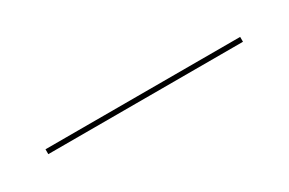

<svg xmlns="http://www.w3.org/2000/svg" viewBox="-9 -414 309 205"><g transform="rotate(-30 145.0 -312.0)"><path d="M25 -315V-309H265V-315Z"/></g></svg>

Font: Moniqa Black
Style: Regular
Weight: 900
Designer: Rajesh Rajput
Foundry: Rajesh Rajput
Version: Version 1.000